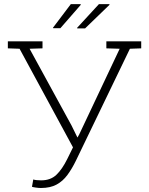

<svg xmlns="http://www.w3.org/2000/svg" viewBox="-20 -914 731 944"><path d="M181.2 10.3Q170.4 10.3 156.5 8.3Q142.6 6.3 137.2 4.4L143.6 -31.7Q149.4 -29.3 161.1 -28.3Q172.9 -27.3 182.6 -27.3Q228.5 -27.3 257.1 -54.4Q285.6 -81.5 310.5 -131.8L338.9 -189.5L76.2 -674.3L18.6 -676.3V-710.9H189V-676.3L125.5 -674.3L332 -296.4L360.8 -237.8L369.1 -252.4L568.4 -674.3L502.9 -676.3V-710.9H674.3V-676.3L618.7 -674.3L353 -123.5Q333.5 -83.5 311.3 -53.5Q289.1 -23.4 258.3 -6.6Q227.5 10.3 181.2 10.3ZM359.9 -774.4 358.9 -776.9 466.3 -893.6H517.6L518.6 -890.6L398.4 -774.4ZM241.7 -775.4 240.2 -777.3 328.1 -893.6H376L377.4 -890.6L276.9 -775.4Z"/></svg>

Font: Roboto Slab ExtraLight
Style: Regular
Weight: 250
Designer: Google
Version: Version 2.000; ttfautohint (v1.8.1.43-b0c9)